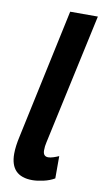

<svg xmlns="http://www.w3.org/2000/svg" viewBox="-84 -755 434 806"><g transform="rotate(10 133.0 -352.0)"><path d="M208 -14V-109Q197 -104 184.5 -100Q172 -96 163 -96Q141 -96 141 -122Q141 -140 145 -156L266 -714H148L30 -162Q20 -118 20 -86Q20 10 114 10Q134 10 161 4Q188 -2 208 -14Z"/></g></svg>

Font: Noto Sans Display Condensed
Style: Bold Italic
Weight: 700
Width: 3
Designer: Monotype Design team
Foundry: Monotype Imaging Inc.
Version: 1.000